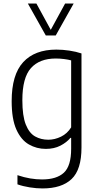

<svg xmlns="http://www.w3.org/2000/svg" viewBox="-20 -828 551 1078"><path d="M218.5 230Q185 230 147 224Q109 218 78 207V155.5Q115 168 149.5 173.8Q184 179.5 216 179.5Q298 179.5 338.8 141.5Q379.5 103.5 379.5 7.5V-54H375.5Q354.5 -28.5 319.2 -10.2Q284 8 237 8Q186 8 142.2 -17Q98.5 -42 72 -100.5Q45.5 -159 45.5 -260Q45.5 -408.5 110.2 -479Q175 -549.5 296.5 -549.5Q332 -549.5 370 -543.8Q408 -538 437.5 -528V0.5Q437.5 124.5 382 177.2Q326.5 230 218.5 230ZM251 -43.5Q287.5 -43.5 322.8 -60.8Q358 -78 379.5 -113V-489Q363 -493.5 339.8 -496.5Q316.5 -499.5 293 -499.5Q202 -499.5 153.8 -445.8Q105.5 -392 105.5 -265.5Q105.5 -177 124.8 -128.8Q144 -80.5 177 -62Q210 -43.5 251 -43.5ZM237 -629 136.5 -808H184.5L265 -660.5L345.5 -808H393.5L293 -629Z"/></svg>

Font: Encode Sans SemiCondensed SemiCondensed Light
Style: Regular
Weight: 300
Width: 4
Designer: Multiple Designers
Foundry: Impallari Type
Version: Version 3.000; ttfautohint (v1.8.3) -l 8 -r 50 -G 200 -x 14 